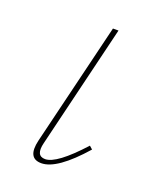

<svg xmlns="http://www.w3.org/2000/svg" viewBox="-88 -463 424 521"><g transform="rotate(20 123.5 -202.0)"><path d="M92 3Q51 3 64 -52L150 -407H166L80 -51Q70 -11 98 -11Q131 -11 200 -87L209 -79Q137 3 92 3Z"/></g></svg>

Font: EauTest Thin
Style: Italic
Weight: 250
Italic angle: -12°
Designer: Christian Thalmann (Catharsis Fonts)
Version: Version 0.001;PS 000.001;hotconv 1.0.88;makeotf.lib2.5.64775